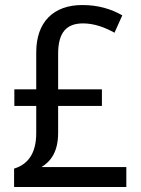

<svg xmlns="http://www.w3.org/2000/svg" viewBox="-20 -743 560 763"><path d="M307 -723C193 -723 124 -656 124 -535V-388H37V-322H124V-214C124 -131 89 -89 36 -73V0H482V-79H145C182 -102 211 -140 211 -215V-322H385V-388H211V-529C211 -614 244 -650 310 -650C355 -650 397 -634 435 -613L466 -682C422 -707 371 -723 307 -723Z"/></svg>

Font: Noto Sans Arabic UI SmCn
Style: Regular
Weight: 400
Width: 4
Designer: Monotype Design Team, Nadine Chahine and Nizar Qandah
Foundry: Monotype Imaging Inc.
Version: Version 2.010